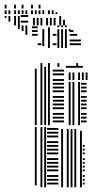

<svg xmlns="http://www.w3.org/2000/svg" viewBox="-96 -796 439 816"><path d="M60 -8H52V-256H60ZM84 0H76V-256H84ZM100 0H92V-256H100ZM152 -12H104V-20H152ZM152 -28H104V-36H152ZM152 -44H104V-52H152ZM152 -68H104V-76H152ZM152 -84H104V-92H152ZM152 -100H104V-108H152ZM152 -116H104V-124H152ZM152 -140H104V-148H152ZM152 -156H104V-164H152ZM152 -172H104V-180H152ZM152 -188H104V-196H152ZM152 -212H104V-220H152ZM152 -228H104V-236H152ZM152 -244H104V-252H152ZM172 0H164V-248H172ZM196 0H188V-248H196ZM212 0H204V-248H212ZM228 0H220V-248H228ZM252 0H244V-192H252ZM264 -12H256V-20H264ZM264 -28H256V-36H264ZM264 -44H256V-52H264ZM264 -68H256V-76H264ZM264 -84H256V-92H264ZM264 -100H256V-108H264ZM264 -116H256V-124H264ZM264 -140H256V-148H264ZM264 -156H256V-164H264ZM264 -172H256V-180H264ZM252 -192H244V-240H252ZM60 -264H52V-504H60ZM84 -264H76V-512H84ZM100 -264H92V-512H100ZM116 -264H108V-512H116ZM176 -276H128V-284H176ZM176 -292H128V-300H176ZM176 -308H128V-316H176ZM176 -332H128V-340H176ZM176 -348H128V-356H176ZM176 -364H128V-372H176ZM176 -380H128V-388H176ZM176 -404H128V-412H176ZM176 -420H128V-428H176ZM176 -436H128V-444H176ZM176 -452H128V-460H176ZM176 -476H128V-484H176ZM176 -492H128V-500H176ZM204 -264H196V-448H204ZM220 -264H212V-448H220ZM244 -264H236V-448H244ZM272 -276H248V-284H272ZM272 -292H248V-300H272ZM272 -308H248V-316H272ZM272 -332H248V-340H272ZM272 -348H248V-356H272ZM272 -364H248V-372H272ZM272 -380H248V-388H272ZM272 -404H248V-412H272ZM272 -420H248V-428H272ZM272 -436H248V-444H272ZM204 -456H196V-488H204ZM220 -456H212V-488H220ZM244 -456H236V-488H244ZM260 -456H252V-488H260ZM276 -456H268V-488H276ZM256 -508H184V-516H256ZM84 -512H76V-528H84ZM116 -512H108V-528H116ZM156 -512H148V-528H156ZM236 -512H228V-528H236ZM-12 -672H-20V-688H-12ZM4 -664H-4V-688H4ZM20 -648H12V-688H20ZM80 -604H64V-612H80ZM64 -644H40V-652H64ZM64 -660H40V-668H64ZM64 -676H40V-684H64ZM92 -600H84V-672H92ZM116 -592H108V-680H116ZM144 -604H128V-612H144ZM144 -644H128V-652H144ZM156 -592H148V-664H156ZM172 -592H164V-664H172ZM188 -592H180V-664H188ZM248 -604H200V-612H248ZM248 -620H200V-628H248ZM232 -644H200V-652H232ZM216 -660H200V-668H216ZM156 -664H148V-672H156ZM172 -664H164V-672H172ZM188 -664H180V-672H188ZM204 -664H196V-672H204ZM156 -680H148V-688H156ZM172 -680H164V-688H172ZM188 -680H180V-688H188ZM-68 -720H-76V-728H-68ZM-52 -704H-60V-728H-52ZM-28 -688H-36V-728H-28ZM-12 -688H-20V-728H-12ZM24 -700H-8V-708H24ZM24 -724H-8V-732H24ZM52 -688H44V-720H52ZM68 -688H60V-720H68ZM84 -688H76V-720H84ZM108 -688H100V-720H108ZM124 -688H116V-720H124ZM140 -688H132V-720H140ZM164 -688H156V-728H164ZM180 -688H172V-712H180ZM-68 -736H-76V-752H-68ZM-52 -736H-60V-752H-52ZM-28 -736H-36V-752H-28ZM-12 -736H-20V-752H-12ZM4 -736H-4V-752H4ZM20 -736H12V-752H20ZM44 -736H36V-752H44ZM60 -736H52V-752H60ZM76 -736H68V-752H76ZM92 -736H84V-752H92ZM116 -736H108V-752H116ZM132 -736H124V-752H132ZM148 -736H140V-744H148ZM-68 -760H-76V-776H-68ZM-28 -760H-36V-776H-28ZM4 -760H-4V-776H4ZM44 -760H36V-776H44ZM76 -760H68V-776H76Z"/></svg>

Font: Rubik Lines
Style: Regular
Weight: 400
Designer: Hubert and Fischer, NaN
Foundry: Hubert and Fischer, NaN
Version: Version 2.201